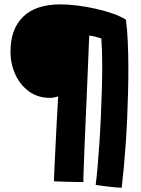

<svg xmlns="http://www.w3.org/2000/svg" viewBox="-20 -677 645 878"><path d="M536.5 181.5Q525.5 181.5 507.8 179.8Q490 178 471.5 175.8Q453 173.5 438.2 171.5Q423.5 169.5 417.5 168.5Q422 136 426.2 86.5Q430.5 37 434.5 -22Q438.5 -81 441.2 -144Q444 -207 445.8 -266.8Q447.5 -326.5 447.5 -376.5Q447.5 -409.5 446.5 -441Q445.5 -472.5 443.5 -501Q430.5 -505.5 416.8 -509Q403 -512.5 388 -514.5Q385.5 -450 382.5 -378.8Q379.5 -307.5 376.5 -236Q373.5 -164.5 370.5 -99Q367.5 -33.5 365.5 20Q363.5 73.5 362.2 109Q361 144.5 361 155.5Q349 155.5 328.8 155.2Q308.5 155 286.8 154.2Q265 153.5 248.2 153Q231.5 152.5 226.5 152Q227 130 228.8 95.8Q230.5 61.5 232.5 20.8Q234.5 -20 236.5 -61.5Q238.5 -103 240.5 -139.2Q242.5 -175.5 244 -201.5Q245.5 -227.5 246 -236.5Q227 -229.5 208 -229.5Q153 -229.5 112.5 -259Q72 -288.5 50 -336.8Q28 -385 28 -441.5Q28 -544 85.8 -600.5Q143.5 -657 257.5 -657Q291.5 -657 333.2 -651.8Q375 -646.5 417.5 -637Q460 -627.5 496.2 -614.8Q532.5 -602 556 -587Q561.5 -547.5 564.2 -488Q567 -428.5 567 -358.5Q567 -308 565.5 -251Q564 -194 561.5 -135.5Q559 -77 555 -20.2Q551 36.5 546.2 88.2Q541.5 140 536.5 181.5Z"/></svg>

Font: Grandstander Thin
Style: Bold
Weight: 700
Version: Version 1.200